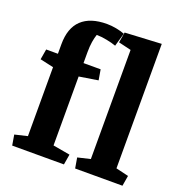

<svg xmlns="http://www.w3.org/2000/svg" viewBox="-136 -881 944 998"><g transform="rotate(20 336.0 -381.5)"><path d="M100.1 -582.5Q100.1 -672.4 147.9 -717.5Q195.8 -762.7 287.6 -762.7Q312.5 -762.7 339.6 -757.6Q366.7 -752.4 386.2 -744.6L365.2 -670.9Q343.8 -678.7 312.7 -684.8Q281.7 -690.9 256.3 -690.9Q250 -673.8 245.8 -647.9Q241.7 -622.1 241.7 -590.3V-529.8H336.4L346.2 -472.2L241.7 -455.6V-74.2L335.9 -57.6L326.2 0H40L30.3 -57.6L100.1 -74.2V-455.6L25.4 -472.2L35.2 -529.8H100.1ZM448.2 -677.7 378.4 -694.3 388.2 -752 589.8 -762.7V-74.2L659.7 -57.6L649.9 0H388.2L378.4 -57.6L448.2 -74.2Z"/></g></svg>

Font: Noticia Text
Style: Bold
Weight: 700
Designer: JM Sole
Foundry: JM Sole
Version: Version 1.003